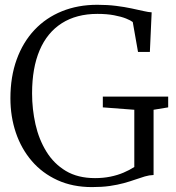

<svg xmlns="http://www.w3.org/2000/svg" viewBox="-20 -771 734 802"><path d="M364 10.5Q283.5 10.5 220 -18.5Q156.5 -47.5 112.8 -98.5Q69 -149.5 46.2 -216.8Q23.5 -284 23.5 -360.5Q23.5 -450.5 49.8 -522.8Q76 -595 124 -646Q172 -697 238.8 -724Q305.5 -751 386.5 -751Q429 -751 464.8 -746.5Q500.5 -742 529.5 -735.8Q558.5 -729.5 579.8 -724.8Q601 -720 613.5 -719.5L606 -554H556.5L534.5 -679Q526.5 -685.5 506.8 -693.5Q487 -701.5 456.8 -707.2Q426.5 -713 387 -713Q299.5 -713 238.2 -674Q177 -635 145.5 -561Q114 -487 114 -381Q114 -315 128.2 -251.8Q142.5 -188.5 173.8 -137.8Q205 -87 255 -57Q305 -27 377 -27Q410.5 -27 440.5 -33Q470.5 -39 495.8 -49.8Q521 -60.5 541 -73.5V-312.5L409.5 -322.5V-367.5H682.5V-322.5L621.5 -312.5V-40Q603.5 -39.5 585 -34Q566.5 -28.5 545.2 -21Q524 -13.5 497.8 -6.2Q471.5 1 438.8 5.8Q406 10.5 364 10.5Z"/></svg>

Font: Merriweather 72pt Light
Style: Regular
Weight: 300
Version: Version 2.100